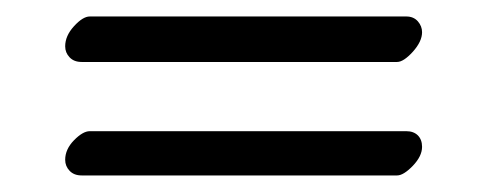

<svg xmlns="http://www.w3.org/2000/svg" viewBox="-20 -355 591 233"><path d="M59.1 -298.8Q59.1 -311.5 69.8 -323.2Q80.6 -335 88.9 -335H473.1Q481.9 -335 487.1 -329.1Q492.2 -323.2 492.2 -315.9Q492.2 -304.7 481 -292.2Q469.7 -279.8 461.9 -279.8H79.1Q69.8 -279.8 64.5 -285.4Q59.1 -291 59.1 -298.8ZM59.1 -161.1Q59.1 -173.8 69.8 -184.8Q80.6 -195.8 88.9 -195.8H473.1Q481.9 -195.8 487.1 -190.7Q492.2 -185.5 492.2 -176.8Q492.2 -165.5 481 -153.8Q469.7 -142.1 461.9 -142.1H79.1Q69.8 -142.1 64.5 -147.7Q59.1 -153.3 59.1 -161.1Z"/></svg>

Font: Common Serif SemiBold
Style: Regular
Weight: 600
Designer: Philipp H. Poll, Khaled Hosny
Foundry: Stefan Peev, Context Ltd.
Version: Version 1.026